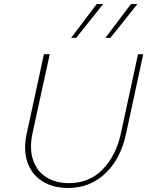

<svg xmlns="http://www.w3.org/2000/svg" viewBox="-20 -927 733 953"><path d="M317 6Q243 6 190 -27.5Q137 -61 116 -122Q95 -183 113 -266L198 -658H227L142 -269Q125 -191 143.5 -134.5Q162 -78 209 -48Q256 -18 322 -18Q423 -18 489.5 -86Q556 -154 580 -265L665 -658H691L606 -265Q589 -183 549.5 -122.5Q510 -62 451.5 -28Q393 6 317 6ZM333 -739 460 -907H492L358 -739ZM503 -739 630 -907H662L528 -739Z"/></svg>

Font: Ysabeau Infant Thin
Style: Italic
Weight: 250
Italic angle: -12°
Designer: Christian Thalmann (Catharsis Fonts)
Version: Version 2.001;gftools[0.9.30]; featfreeze: ss01,ss02,lnum